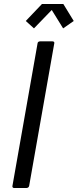

<svg xmlns="http://www.w3.org/2000/svg" viewBox="-20 -941 389 961"><path d="M113 0H51Q42 0 42 -9L168 -724Q169 -733 180 -734H242Q252 -734 252 -726L126 -11Q124 -1 113 0ZM296 -799 239 -891 150 -799 109 -836 190 -921H297L349 -836Z"/></svg>

Font: YamahaIndonesia935. App
Style: Italic
Weight: 400
Italic angle: -10°
Designer: Dalton Maag Ltd
Foundry: Dalton Maag Ltd
Version: Version 1.002; January 01, 2024; Regular/Italic